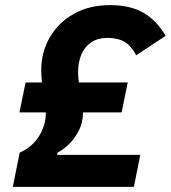

<svg xmlns="http://www.w3.org/2000/svg" viewBox="-20 -730 667 750"><path d="M503 0H30L57 -134Q81 -144 99.5 -160Q118 -176 131 -196Q144 -216 151.5 -239.5Q159 -263 159 -288Q159 -289 159 -289.5Q159 -290 159 -291H56L80 -408H144Q143 -419 142 -430.5Q141 -442 141 -455Q141 -526 174.5 -584Q208 -642 268.5 -676Q329 -710 410 -710Q489 -710 540.5 -680Q592 -650 627 -590L512 -514Q493 -551 466.5 -566.5Q440 -582 399 -582Q363 -582 337.5 -565.5Q312 -549 298.5 -518.5Q285 -488 285 -447Q285 -437 286 -427Q287 -417 288 -408H479L455 -291H304Q304 -290 304 -289.5Q304 -289 304 -288Q304 -252 288.5 -221Q273 -190 250 -167.5Q227 -145 205 -134L203 -125H528Z"/></svg>

Font: IBM Plex Sans Var
Style: Italic
Weight: 400
Italic angle: -11.31°
Designer: Mike Abbink, Paul van der Laan, Pieter van Rosmalen
Foundry: Bold Monday
Version: Version 1.001